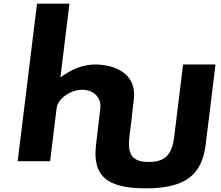

<svg xmlns="http://www.w3.org/2000/svg" viewBox="-20 -880 1208 1048"><path d="M76.5 0H253.5L289.1 -290C295.4 -341 364.3 -390 428.5 -390C497.4 -390 533.8 -341 527.5 -290L527.5 -287.1L504.5 -93C483.3 79 560.9 148 774.1 148C987.3 148 1082.7 79 1102.9 -93L1156.3 -528H979.3L931.2 -136C919.4 -35 881.3 4 791.8 4C702.2 4 674.3 -35 686.7 -136L700.5 -248L699.8 -248.4L710.5 -338C728.1 -481 602.9 -528 498.7 -528C430.9 -528 365.6 -499 312.3 -459H309.9L359.1 -860H182.1Z"/></svg>

Font: Hussar
Style: BdSuprExtOblOne
Weight: 700
Foundry: Cannot Into Space Fonts
Version: Version 2.00